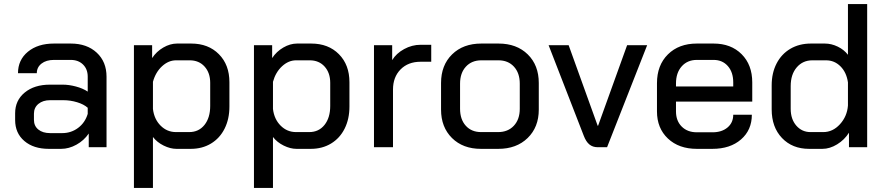

<svg xmlns="http://www.w3.org/2000/svg" viewBox="-20 -720 4331 939"><path d="M54 -133V-166Q54 -229 101 -267.5Q148 -306 224 -306H287Q317 -306 351 -297Q385 -288 409 -272V-345Q409 -382 386 -404.5Q363 -427 326 -427H244Q206 -427 183 -409Q160 -391 160 -362H68Q68 -427 116.5 -467Q165 -507 244 -507H326Q405 -507 453 -462.5Q501 -418 501 -345V0H414V-67Q391 -33 354 -12.5Q317 8 279 8H219Q144 8 99 -30.5Q54 -69 54 -133ZM284 -69Q328 -69 362 -94.5Q396 -120 409 -163V-193Q390 -210 357 -220Q324 -230 289 -230H225Q190 -230 168 -212Q146 -194 146 -164V-134Q146 -104 167.5 -86.5Q189 -69 225 -69Z M635 -499H724V-436Q745 -468 778.5 -487.5Q812 -507 846 -507H915Q999 -507 1050.5 -455Q1102 -403 1102 -318V-199Q1102 -138 1078.5 -91Q1055 -44 1012 -18Q969 8 913 8H843Q813 8 780.5 -8Q748 -24 728 -50V199H635ZM905 -74Q952 -74 980 -109Q1008 -144 1008 -202V-315Q1008 -364 980.5 -394.5Q953 -425 908 -425H841Q804 -425 772.5 -396Q741 -367 728 -320V-187Q734 -137 765.5 -105.5Q797 -74 841 -74Z M1222 -499H1311V-436Q1332 -468 1365.5 -487.5Q1399 -507 1433 -507H1502Q1586 -507 1637.5 -455Q1689 -403 1689 -318V-199Q1689 -138 1665.5 -91Q1642 -44 1599 -18Q1556 8 1500 8H1430Q1400 8 1367.5 -8Q1335 -24 1315 -50V199H1222ZM1492 -74Q1539 -74 1567 -109Q1595 -144 1595 -202V-315Q1595 -364 1567.5 -394.5Q1540 -425 1495 -425H1428Q1391 -425 1359.5 -396Q1328 -367 1315 -320V-187Q1321 -137 1352.5 -105.5Q1384 -74 1428 -74Z M1809 -499H1898V-426Q1918 -459 1956.5 -480Q1995 -501 2037 -501H2089V-418H2037Q1976 -418 1939 -380.5Q1902 -343 1902 -282V0H1809Z M2137 -184V-314Q2137 -401 2191 -454Q2245 -507 2334 -507H2418Q2507 -507 2561 -454Q2615 -401 2615 -314V-184Q2615 -98 2560.5 -45Q2506 8 2417 8H2332Q2244 8 2190.5 -45Q2137 -98 2137 -184ZM2416 -74Q2464 -74 2493 -105Q2522 -136 2522 -188V-311Q2522 -363 2493.5 -394Q2465 -425 2418 -425H2334Q2287 -425 2258.5 -394Q2230 -363 2230 -311V-188Q2230 -136 2258 -105Q2286 -74 2333 -74Z M2835 -56 2663 -499H2761L2903 -105H2905L3047 -499H3145L2949 0H2903Q2879 0 2862.5 -13.5Q2846 -27 2835 -56Z M3193 -175V-313Q3193 -401 3246.5 -454Q3300 -507 3388 -507H3470Q3555 -507 3607 -455Q3659 -403 3659 -317V-223H3286V-175Q3286 -129 3314 -101Q3342 -73 3388 -73H3465Q3510 -73 3538 -96.5Q3566 -120 3566 -159H3657Q3657 -84 3604 -38Q3551 8 3464 8H3388Q3300 8 3246.5 -42.5Q3193 -93 3193 -175ZM3566 -297V-317Q3566 -367 3539.5 -397Q3513 -427 3470 -427H3388Q3342 -427 3314 -395.5Q3286 -364 3286 -312V-297Z M3754 -185V-303Q3754 -363 3778 -409.5Q3802 -456 3845.5 -481.5Q3889 -507 3946 -507H4014Q4046 -507 4077 -492Q4108 -477 4127 -452V-700H4221V0H4132V-71Q4110 -36 4074 -14Q4038 8 4002 8H3937Q3855 8 3804.5 -45Q3754 -98 3754 -185ZM4006 -74Q4053 -74 4088 -112.5Q4123 -151 4127 -204V-317Q4120 -366 4090.5 -395.5Q4061 -425 4020 -425H3953Q3906 -425 3876.5 -390.5Q3847 -356 3847 -299V-188Q3847 -137 3874.5 -105.5Q3902 -74 3944 -74Z"/></svg>

Font: Bai Jamjuree Medium
Style: Regular
Weight: 500
Version: Version 1.000; ttfautohint (v1.6)